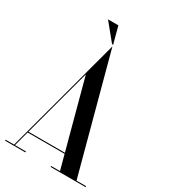

<svg xmlns="http://www.w3.org/2000/svg" viewBox="-233 -950 919 1046"><g transform="rotate(30 227.0 -426.5)"><path d="M194.2 -852.8H129.2L215.8 -746.8H222.8ZM226.7 -726.2V-726.5L223.7 -737L171.7 -544V-543.7L27.2 -6H-26.2V0H101.8V-6H32.9L58.2 -100H290.7L316 -6H260.3V0H480.3V-6H420ZM174.6 -532.9 289.1 -106H59.8Z"/></g></svg>

Font: Picaflor 72 pt
Style: Regular
Weight: 400
Designer: Ariel Martín Pérez
Foundry: Tunera Type Foundry
Version: Version 1.000;hotconv 1.0.109;makeotfexe 2.5.65596